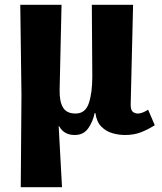

<svg xmlns="http://www.w3.org/2000/svg" viewBox="-20 -556 681 805"><path d="M67 229 70 -157 65 -536H238L230 -180Q229 -131 244 -105.5Q259 -80 297 -80Q338 -80 352.5 -123.5Q367 -167 367 -235L365 -536H538L528 -122Q527 -96 536 -88Q545 -80 558 -80Q568 -80 579 -84.5Q590 -89 601 -96L629 -31Q602 -14 572.5 -2Q543 10 504 10Q478 10 451.5 2.5Q425 -5 405 -25Q385 -45 380 -82H377Q369 -45 349.5 -17.5Q330 10 293 10Q248 10 228 -27H226L240 229Z"/></svg>

Font: Noto Serif SemiCondensed ExtraBold
Style: Regular
Weight: 800
Width: 4
Designer: Monotype Design Team
Foundry: Monotype Imaging Inc.
Version: Version 2.015